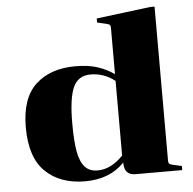

<svg xmlns="http://www.w3.org/2000/svg" viewBox="-53 -783 851 848"><g transform="rotate(-5 373.0 -359.0)"><path d="M465 -56Q401 12 291 12Q181 12 115.5 -51Q50 -114 50 -248Q50 -377 115 -437.5Q180 -498 291 -498Q351 -498 391.5 -484Q432 -470 463 -448V-652Q463 -663 458.5 -667Q454 -671 439 -674L404 -682V-700L644 -730H663V-48Q663 -37 667.5 -33Q672 -29 687 -26L722 -18V0H516Q489 0 477 -14Q465 -28 465 -56ZM463 -87V-418Q415 -456 355 -456Q300 -456 278 -407.5Q256 -359 256 -248Q256 -169 264.5 -122.5Q273 -76 293.5 -53.5Q314 -31 350 -31Q409 -31 463 -87Z"/></g></svg>

Font: Chonburi
Style: Regular
Weight: 400
Designer: Thanarat Vachiruckul and Stawix Ruecha
Foundry: Cadson Demak & Katatrad
Version: Version 1.000